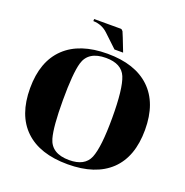

<svg xmlns="http://www.w3.org/2000/svg" viewBox="-138 -894 990 1030"><g transform="rotate(20 357.5 -379.5)"><path d="M433.1 -654.1Q433.1 -654.1 383.8 -654.1L309.1 -724.6Q274.4 -757.3 225.3 -758.5V-770.3H377.7Q383.5 -770.3 390.6 -761Q397 -747.8 433.1 -654.1ZM357.4 10.7Q198.2 10.7 113.8 -70.1Q29.3 -150.9 29.3 -304.7Q29.3 -458 114.7 -539.3Q199.5 -620.1 357.4 -620.1Q515.1 -620.1 600.1 -539.3Q685.5 -458 685.5 -304.7Q685.5 -150.9 601.1 -70.1Q516.1 10.7 357.4 10.7ZM357.4 -13.2Q446.5 -13.2 472.2 -75.2Q498 -138.4 498 -304.7Q498 -471.4 472.2 -534.2Q446.5 -596.2 357.4 -596.2Q256.3 -596.2 234.4 -518.8Q216.8 -456.8 216.8 -304.7Q216.8 -152.6 234.4 -90.6Q256.3 -13.2 357.4 -13.2Z"/></g></svg>

Font: itsadzoke
Style: Regular
Weight: 700
Width: 7
Version: Version 0.45